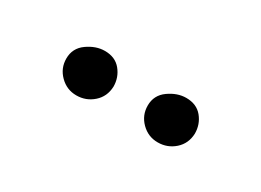

<svg xmlns="http://www.w3.org/2000/svg" viewBox="-21 -803 562 413"><g transform="rotate(30 260.0 -596.0)"><path d="M419.9 -595.2Q418.9 -570.3 401.4 -554.7Q383.8 -539.1 359.9 -539.1Q335.9 -539.1 318.8 -556.2Q301.8 -573.2 301.8 -597.2Q301.8 -623 322.8 -637.9Q343.8 -652.8 365.7 -652.8Q391.6 -652.8 405.8 -635.5Q419.9 -618.2 419.9 -595.2ZM217.8 -595.2Q216.8 -570.3 199.2 -554.7Q181.6 -539.1 157.7 -539.1Q133.8 -539.1 116.7 -556.2Q99.6 -573.2 99.6 -597.2Q99.6 -623 120.6 -637.9Q141.6 -652.8 163.6 -652.8Q189.5 -652.8 203.6 -635.5Q217.8 -618.2 217.8 -595.2Z"/></g></svg>

Font: Aref Ruqaa
Style: Regular
Weight: 400
Designer: Abdullah Aref
Version: Version 1.002